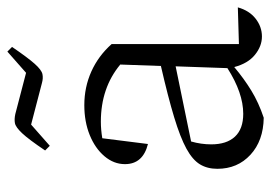

<svg xmlns="http://www.w3.org/2000/svg" viewBox="-130 -614 753 534"><g transform="rotate(-90 247.0 -346.5)"><path d="M187 10Q123 9 84 -27Q45 -63 45 -119Q45 -147 57.5 -167.5Q70 -188 101 -205Q132 -222 188 -239Q244 -256 331 -276L335 -389Q270 -443 176 -443Q154 -443 130 -439L114 -312Q58 -326 58 -376Q58 -407 80 -433Q102 -459 139 -474Q176 -489 222 -489Q272 -489 315.5 -469.5Q359 -450 392 -413V-59L494 -62Q485 -30 462.5 -12.5Q440 5 413 5Q386 5 362 -14.5Q338 -34 328 -72Q296 -45 262.5 -24.5Q229 -4 187 10ZM113 -136Q113 -93 134.5 -70Q156 -47 198 -47Q256 -47 325 -91L330 -235L121 -192Q113 -164 113 -136ZM109 -585 96 -598Q127 -644 144 -662Q161 -680 172 -682Q183 -684 197 -681L312 -651L371 -703L384 -690Q354 -646 337 -627Q320 -608 308.5 -605.5Q297 -603 283 -607L168 -637Z"/></g></svg>

Font: Piazzolla Light
Style: Regular
Weight: 300
Designer: Juan Pablo del Peral
Foundry: Huerta Tipografica
Version: Version 1.330